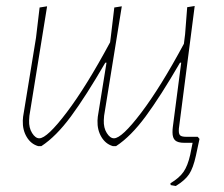

<svg xmlns="http://www.w3.org/2000/svg" viewBox="-20 -476 745 640"><path d="M645 -13 633 43Q624 84 610.5 104.5Q597 125 566 144L549 141L548 135Q578 117 592 96.5Q606 76 614 40L622 0H594Q573 0 564 -8Q555 -16 555 -35Q555 -45 556 -52L584 -267H580Q515 -155 465.5 -88Q416 -21 367 11H356Q332 4 318 -19.5Q304 -43 305 -74L306 -87L335 -267H331Q266 -155 216.5 -88Q167 -21 118 11H107Q83 4 69 -19.5Q55 -43 56 -74L57 -87L100 -350L112 -451L137 -455L78 -90L77 -75Q76 -50 87 -32.5Q98 -15 111 -15Q137 -15 202.5 -101.5Q268 -188 347 -335L349 -350L361 -451L386 -455L327 -90L326 -75Q325 -50 336 -32.5Q347 -15 360 -15Q386 -15 450.5 -100Q515 -185 593 -330L597 -362L604 -452L629 -456L577 -53Q576 -48 576 -40Q576 -28 581.5 -24Q587 -20 601 -20H639Z"/></svg>

Font: Luna Sans Thin
Style: Italic
Weight: 250
Italic angle: -7°
Designer: Juan Pablo del Peral
Foundry: Huerta Tipografica
Version: Version 2.001; ttfautohint (v1.5)